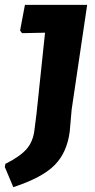

<svg xmlns="http://www.w3.org/2000/svg" viewBox="-26 -665 391 793"><path d="M334 -645 270 -213 262 -122Q251 -35 199.5 17Q148 69 29 108L-6 25L-4 12Q56 -18 83 -48.5Q110 -79 116 -126L125 -197L160 -530L65 -528L57 -539L77 -645Z"/></svg>

Font: Alegreya Sans SC ExtraBold
Style: Italic
Weight: 800
Italic angle: -7°
Designer: Juan Pablo del Peral
Foundry: Huerta Tipografica
Version: Version 2.007